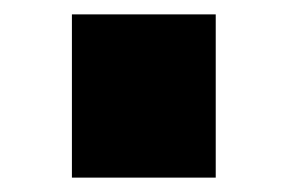

<svg xmlns="http://www.w3.org/2000/svg" viewBox="-20 -398 400 267"><path d="M80 -378H280V-151H80Z"/></svg>

Font: Cairo Black
Style: Regular
Weight: 900
Designer: Mohamed Gaber, the designers of Titillium
Foundry: Kief Type Foundry
Version: Version 2.009; ttfautohint (v1.5.33-1714) -l 8 -r 50 -G 200 